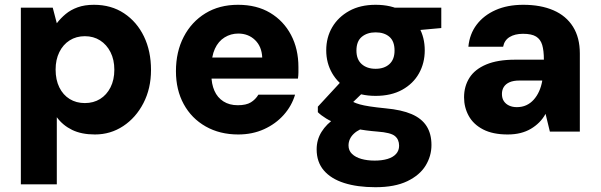

<svg xmlns="http://www.w3.org/2000/svg" viewBox="-20 -549 2506 801"><path d="M67 220V-517H200L217 -452Q233 -473 254 -490.5Q275 -508 304 -518.5Q333 -529 372 -529Q444 -529 497.5 -493.5Q551 -458 580.5 -397Q610 -336 610 -257Q610 -180 578.5 -119Q547 -58 494 -23Q441 12 376 12Q320 12 281 -7Q242 -26 217 -60V220ZM334 -119Q370 -119 397.5 -136Q425 -153 441 -184.5Q457 -216 457 -258Q457 -300 441 -331.5Q425 -363 397.5 -380.5Q370 -398 334 -398Q298 -398 270.5 -380.5Q243 -363 227.5 -331.5Q212 -300 212 -259Q212 -216 227.5 -184.5Q243 -153 270.5 -136Q298 -119 334 -119Z M974 12Q897 12 838 -21.5Q779 -55 746.5 -114.5Q714 -174 714 -252Q714 -333 746.5 -395.5Q779 -458 837 -493.5Q895 -529 973 -529Q1051 -529 1107 -495.5Q1163 -462 1194 -403.5Q1225 -345 1225 -269Q1225 -259 1225 -247Q1225 -235 1223 -221H820V-309H1074Q1072 -355 1044 -382Q1016 -409 974 -409Q943 -409 917 -393Q891 -377 876.5 -345.5Q862 -314 862 -266V-236Q862 -199 874.5 -170.5Q887 -142 912 -126Q937 -110 972 -110Q1007 -110 1026.5 -122Q1046 -134 1058 -154H1211Q1197 -107 1163.5 -69.5Q1130 -32 1081.5 -10Q1033 12 974 12Z M1546 232Q1471 232 1416 214.5Q1361 197 1331 162Q1301 127 1301 74Q1301 34 1321.5 1Q1342 -32 1380 -57.5Q1418 -83 1472 -101L1525 -25Q1478 -12 1456 9Q1434 30 1434 58Q1434 79 1448.5 93Q1463 107 1487.5 114Q1512 121 1543 121Q1574 121 1597 114Q1620 107 1632.5 93Q1645 79 1645 59Q1645 33 1627.5 18.5Q1610 4 1555 0Q1505 -4 1464.5 -12Q1424 -20 1393.5 -30.5Q1363 -41 1341 -54.5Q1319 -68 1306 -81V-104L1416 -223L1523 -191L1386 -58L1432 -135Q1443 -129 1454 -123.5Q1465 -118 1481 -113.5Q1497 -109 1523 -105Q1549 -101 1589 -97Q1655 -91 1697 -73Q1739 -55 1759.5 -23Q1780 9 1780 56Q1780 102 1755.5 142Q1731 182 1679 207Q1627 232 1546 232ZM1547 -149Q1483 -149 1437 -174.5Q1391 -200 1366 -243Q1341 -286 1341 -339Q1341 -393 1366 -435.5Q1391 -478 1437 -503.5Q1483 -529 1547 -529Q1612 -529 1658 -503.5Q1704 -478 1728 -435.5Q1752 -393 1752 -339Q1752 -286 1728 -243Q1704 -200 1658 -174.5Q1612 -149 1547 -149ZM1547 -262Q1583 -262 1604.5 -281.5Q1626 -301 1626 -338Q1626 -377 1604.5 -395.5Q1583 -414 1547 -414Q1512 -414 1489.5 -395.5Q1467 -377 1467 -338Q1467 -301 1489 -281.5Q1511 -262 1547 -262ZM1634 -415 1613 -517H1821V-432Z M2098 12Q2036 12 1995.5 -9Q1955 -30 1935.5 -65.5Q1916 -101 1916 -143Q1916 -189 1938.5 -224.5Q1961 -260 2008.5 -280Q2056 -300 2129 -300H2249Q2249 -338 2242 -361.5Q2235 -385 2216.5 -396.5Q2198 -408 2162 -408Q2128 -408 2106 -394.5Q2084 -381 2079 -354H1934Q1939 -407 1968.5 -446Q1998 -485 2047.5 -507Q2097 -529 2163 -529Q2236 -529 2289 -506Q2342 -483 2370.5 -437.5Q2399 -392 2399 -326V0H2274L2256 -74Q2245 -54 2229.5 -38.5Q2214 -23 2194.5 -11.5Q2175 0 2151 6Q2127 12 2098 12ZM2136 -102Q2158 -102 2175.5 -110Q2193 -118 2206.5 -133Q2220 -148 2229 -168Q2238 -188 2242 -211V-213H2147Q2122 -213 2106 -206Q2090 -199 2082 -186.5Q2074 -174 2074 -157Q2074 -139 2082 -127Q2090 -115 2104 -108.5Q2118 -102 2136 -102Z"/></svg>

Font: DM Sans 11pt Black
Style: Regular
Weight: 900
Version: Version 4.004;gftools[0.9.30]